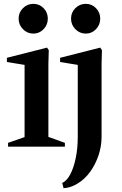

<svg xmlns="http://www.w3.org/2000/svg" viewBox="-20 -764 638 1000"><path d="M22 0V-20L108 -50V-426L16 -441V-463L225 -516L234 -503L232 -431V-51L318 -20V0ZM154 -589Q122 -589 99.5 -612Q77 -635 77 -667Q77 -699 99.5 -721.5Q122 -744 154 -744Q185 -744 207 -721.5Q229 -699 229 -667Q229 -635 207 -612Q185 -589 154 -589ZM311 216 304 189Q328 178 346 144Q364 110 374.5 59Q385 8 385 -52V-426L293 -441V-463L502 -516L511 -503L509 -432V-51Q509 -2 493 45.5Q477 93 449 131.5Q421 170 384 192Q365 204 345 210Q325 216 311 216ZM427 -589Q395 -589 372.5 -612Q350 -635 350 -667Q350 -699 372.5 -721.5Q395 -744 427 -744Q458 -744 480 -721.5Q502 -699 502 -667Q502 -635 480 -612Q458 -589 427 -589Z"/></svg>

Font: Wittgenstein Semibold
Style: Regular
Weight: 600
Designer: Jörg Drees
Foundry: Jörg Drees
Version: Version 1.303; ttfautohint (v1.8.4.7-5d5b)